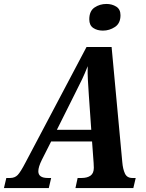

<svg xmlns="http://www.w3.org/2000/svg" viewBox="-62 -952 741 972"><path d="M-42 0 -30 -51H-11Q13 -51 27.5 -66Q42 -81 67 -129L376 -714H503L557 -132Q560 -96 570.5 -73.5Q581 -51 608 -51H625L613 0H320L331 -51H351Q380 -51 396.5 -63Q413 -75 413 -103Q413 -108 412.5 -114.5Q412 -121 412 -127L404 -236H197L150 -143Q132 -107 132 -85Q132 -51 180 -51H197L185 0ZM316 -475 226 -295H400L388 -466Q385 -511 383 -546Q381 -581 382 -617Q368 -581 354 -551.5Q340 -522 316 -475ZM459 -797Q430 -797 410 -810.5Q390 -824 390 -854Q390 -896 416.5 -914Q443 -932 477 -932Q505 -932 526.5 -918.5Q548 -905 548 -875Q548 -834 520 -815.5Q492 -797 459 -797Z"/></svg>

Font: Noto Serif Condensed
Style: Bold Italic
Weight: 700
Width: 3
Italic angle: -12°
Designer: Monotype Design Team
Foundry: Monotype Imaging Inc.
Version: Version 2.014